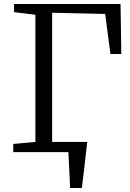

<svg xmlns="http://www.w3.org/2000/svg" viewBox="-20 -763 650 963"><path d="M205.5 -51H396.5V-28.5H205.5ZM331.5 180Q330.5 157.5 329.5 134.8Q328.5 112 327.5 89.5Q326.5 67 325.2 44.5Q324 22 323 0L274 -51H417.5Q415 -28 412.2 -5Q409.5 18 407 41.2Q404.5 64.5 401.8 87.8Q399 111 396.2 134Q393.5 157 390.5 180ZM46.5 0V-41L157.5 -51V-689L50.5 -702V-743H584.5L588.5 -492H534L507.5 -693L241.5 -699V-51L406 -41V0Z"/></svg>

Font: Merriweather 24pt Light
Style: Regular
Weight: 300
Designer: Eben Sorkin
Foundry: Eben Sorkin
Version: Version 2.100